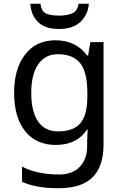

<svg xmlns="http://www.w3.org/2000/svg" viewBox="-20 -760 655 1020"><path d="M275 -546Q328 -546 370.5 -526Q413 -506 443 -465H448L460 -536H530V9Q530 124 471.5 182Q413 240 290 240Q172 240 97 206V125Q176 167 295 167Q364 167 403.5 126.5Q443 86 443 16V-5Q443 -17 444 -39.5Q445 -62 446 -71H442Q388 10 276 10Q172 10 113.5 -63Q55 -136 55 -267Q55 -395 113.5 -470.5Q172 -546 275 -546ZM287 -472Q220 -472 183 -418.5Q146 -365 146 -266Q146 -167 182.5 -114.5Q219 -62 289 -62Q370 -62 407 -105.5Q444 -149 444 -246V-267Q444 -377 406 -424.5Q368 -472 287 -472ZM452 -740Q447 -680 406.5 -643Q366 -606 294 -606Q220 -606 182.5 -642.5Q145 -679 141 -740H195Q200 -699 225 -688Q250 -677 296 -677Q335 -677 363.5 -689Q392 -701 397 -740Z"/></svg>

Font: Noto Sans Bengali UI
Style: Regular
Weight: 400
Designer: Jelle Bosma - Monotype Design Team
Foundry: Monotype Imaging Inc.
Version: Version 2.003; ttfautohint (v1.8.4.7-5d5b)